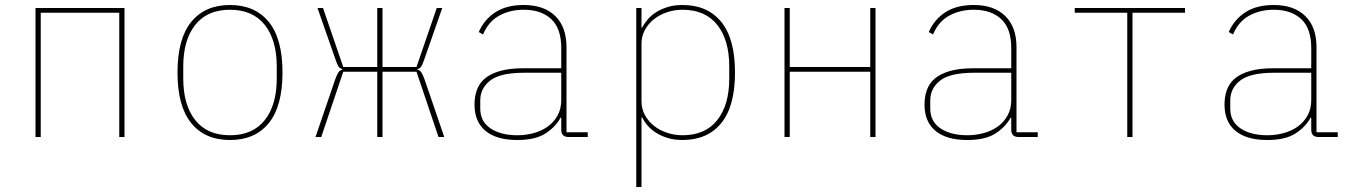

<svg xmlns="http://www.w3.org/2000/svg" viewBox="-20 -548 5440 768"><path d="M122 -516H478V0H457V-497H143V0H122Z M900 12Q800 12 745 -55.5Q690 -123 690 -258Q690 -393 745 -460.5Q800 -528 900 -528Q1000 -528 1055 -460.5Q1110 -393 1110 -258Q1110 -123 1055 -55.5Q1000 12 900 12ZM900 -7Q991 -7 1039 -67.5Q1087 -128 1087 -234V-282Q1087 -388 1039 -448.5Q991 -509 900 -509Q809 -509 761 -448.5Q713 -388 713 -282V-234Q713 -128 761 -67.5Q809 -7 900 -7Z M1489 -261H1353L1265 0H1242L1321 -231Q1328 -250 1333.5 -258.5Q1339 -267 1349 -269V-272Q1338 -274 1332.5 -284.5Q1327 -295 1322 -310L1250 -516H1272L1353 -280H1489V-516H1510V-280H1646L1727 -516H1749L1677 -310Q1671 -293 1666 -283.5Q1661 -274 1650 -272V-269Q1661 -267 1667 -256Q1673 -245 1678 -231L1757 0H1734L1646 -261H1510V0H1489Z M2254 0Q2225 0 2225 -29V-77H2222Q2203 -41 2162.5 -14.5Q2122 12 2049 12Q1966 12 1922 -24.5Q1878 -61 1878 -130Q1878 -161 1887.5 -188Q1897 -215 1919.5 -234Q1942 -253 1980 -264Q2018 -275 2075 -275H2225V-356Q2225 -434 2185 -471.5Q2145 -509 2075 -509Q2020 -509 1977 -485.5Q1934 -462 1912 -410L1895 -420Q1917 -470 1961.5 -499Q2006 -528 2075 -528Q2156 -528 2201 -484Q2246 -440 2246 -359V-19H2331V0ZM2049 -7Q2084 -7 2116 -16Q2148 -25 2172 -42.5Q2196 -60 2210.5 -86.5Q2225 -113 2225 -148V-257H2076Q1981 -257 1941 -226Q1901 -195 1901 -146V-114Q1901 -62 1942 -34.5Q1983 -7 2049 -7Z M2525 -516H2546V-438H2549Q2557 -454 2571 -470.5Q2585 -487 2605 -499.5Q2625 -512 2651 -520Q2677 -528 2710 -528Q2810 -528 2865 -460.5Q2920 -393 2920 -258Q2920 -123 2865 -55.5Q2810 12 2710 12Q2677 12 2651 4Q2625 -4 2605 -16.5Q2585 -29 2571 -45Q2557 -61 2549 -78H2546V200H2525ZM2710 -7Q2801 -7 2849 -67.5Q2897 -128 2897 -234V-282Q2897 -388 2849 -448.5Q2801 -509 2710 -509Q2678 -509 2648 -499Q2618 -489 2595.5 -471Q2573 -453 2559.5 -428Q2546 -403 2546 -373V-143Q2546 -113 2559.5 -88Q2573 -63 2595.5 -45Q2618 -27 2648 -17Q2678 -7 2710 -7Z M3118 -516H3139V-280H3461V-516H3482V0H3461V-261H3139V0H3118Z M4054 0Q4025 0 4025 -29V-77H4022Q4003 -41 3962.5 -14.5Q3922 12 3849 12Q3766 12 3722 -24.5Q3678 -61 3678 -130Q3678 -161 3687.5 -188Q3697 -215 3719.5 -234Q3742 -253 3780 -264Q3818 -275 3875 -275H4025V-356Q4025 -434 3985 -471.5Q3945 -509 3875 -509Q3820 -509 3777 -485.5Q3734 -462 3712 -410L3695 -420Q3717 -470 3761.5 -499Q3806 -528 3875 -528Q3956 -528 4001 -484Q4046 -440 4046 -359V-19H4131V0ZM3849 -7Q3884 -7 3916 -16Q3948 -25 3972 -42.5Q3996 -60 4010.5 -86.5Q4025 -113 4025 -148V-257H3876Q3781 -257 3741 -226Q3701 -195 3701 -146V-114Q3701 -62 3742 -34.5Q3783 -7 3849 -7Z M4489 -497H4279V-516H4720V-497H4510V0H4489Z M5254 0Q5225 0 5225 -29V-77H5222Q5203 -41 5162.5 -14.5Q5122 12 5049 12Q4966 12 4922 -24.5Q4878 -61 4878 -130Q4878 -161 4887.5 -188Q4897 -215 4919.5 -234Q4942 -253 4980 -264Q5018 -275 5075 -275H5225V-356Q5225 -434 5185 -471.5Q5145 -509 5075 -509Q5020 -509 4977 -485.5Q4934 -462 4912 -410L4895 -420Q4917 -470 4961.5 -499Q5006 -528 5075 -528Q5156 -528 5201 -484Q5246 -440 5246 -359V-19H5331V0ZM5049 -7Q5084 -7 5116 -16Q5148 -25 5172 -42.5Q5196 -60 5210.5 -86.5Q5225 -113 5225 -148V-257H5076Q4981 -257 4941 -226Q4901 -195 4901 -146V-114Q4901 -62 4942 -34.5Q4983 -7 5049 -7Z"/></svg>

Font: IBM Plex Mono Thin
Style: Regular
Weight: 100
Monospace: yes
Designer: Mike Abbink, Paul van der Laan, Pieter van Rosmalen
Foundry: Bold Monday
Version: Version 2.3